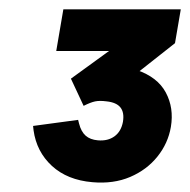

<svg xmlns="http://www.w3.org/2000/svg" viewBox="-20 -720 407 411"><path d="M51.8 -441.2 50.8 -450.4 147.2 -463.4 149.2 -455.6Q153.6 -438.2 163.3 -429.6Q173 -421 189.6 -419.6Q210.8 -417.8 225.1 -428.2Q239.4 -438.6 243.2 -459.4Q246.4 -479.2 237.8 -490Q229.2 -500.8 208.2 -503Q193.2 -505 183.4 -502.9Q173.6 -500.8 159 -493.4L131.8 -551.6L242.8 -632.2L247.8 -610.8H100.4L115.6 -700H367L354.6 -627.6L270.4 -561.2L248.6 -572.8Q256 -572.8 262.2 -572.3Q268.4 -571.8 272.6 -570.2Q317.2 -555 334.9 -522Q352.6 -489 345.8 -448.4Q339.8 -413.2 317 -384.8Q294.2 -356.4 258.6 -341.2Q223 -326 177.8 -330Q124 -334.6 91.1 -364.9Q58.2 -395.2 51.8 -441.2Z"/></svg>

Font: Fixel Italic Variable Display Thin
Style: Italic
Weight: 100
Italic angle: -10°
Designer: AlfaBravo + MacPaw
Foundry: Kyrylo Tkachov, Marchela Mozhyna, Serhii Makarenko, Maria Weinstein, Zakhar Kryvoshyya
Version: Version 1.210;Glyphs 3.2 (3217)